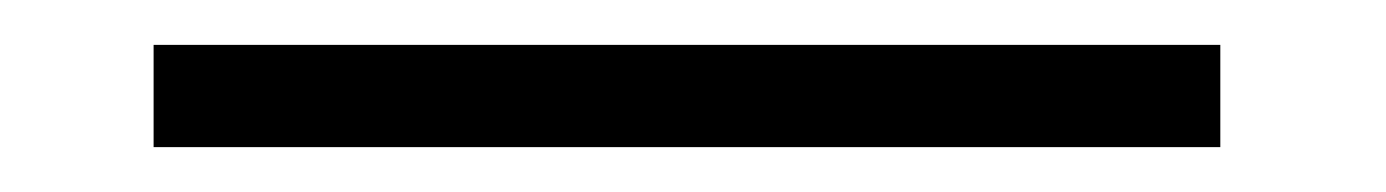

<svg xmlns="http://www.w3.org/2000/svg" viewBox="-20 -690 621 86"><path d="M526.6 -669.9H48.8V-624.1H526.6Z"/></svg>

Font: SaysetthaMai Thin
Style: Regular
Weight: 100
Designer: John M. Durdin
Foundry: Lao Script for Windows
Version: Version 1.101